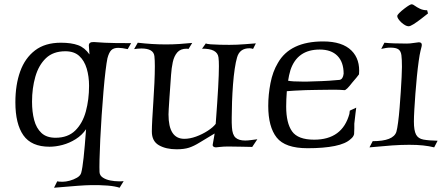

<svg xmlns="http://www.w3.org/2000/svg" viewBox="-20 -682 2069 899"><path d="M233 197 248 167Q252 168 257.5 168.5Q263 169 273 169Q288 169 306.5 164Q325 159 340.5 150Q356 141 360 128Q366 107 371.5 56Q377 5 383 -77Q364 -49 334.5 -30.5Q305 -12 273 -3.5Q241 5 212 5Q127 5 89.5 -48.5Q52 -102 52 -203Q52 -285 74.5 -347.5Q97 -410 144 -446Q191 -482 265 -482Q314 -482 345.5 -470.5Q377 -459 399 -427L396 -469Q396 -487 422 -485Q472 -481 519.5 -480.5Q567 -480 594 -480L578 -452Q551 -458 534 -458Q512 -458 501 -447Q490 -436 483 -409Q479 -390 474 -349Q469 -308 464.5 -254Q460 -200 456 -142Q452 -84 449.5 -30Q447 24 446 65Q445 106 446 124Q447 140 461.5 149.5Q476 159 496.5 163Q517 167 536 167Q542 167 548 167Q554 167 559 166L540 197Q499 183 400 185Q370 185 233 197ZM240 -37Q298 -37 332.5 -71Q367 -105 382 -160.5Q397 -216 397 -280Q397 -324 386 -361Q375 -398 351 -420Q327 -442 286 -442Q229 -442 195 -409.5Q161 -377 145.5 -323Q130 -269 130 -206Q130 -158 140 -120Q150 -82 174 -59.5Q198 -37 240 -37Z M807 17Q757 17 724 -2Q691 -21 691 -66Q691 -87 693 -124Q695 -161 698 -205.5Q701 -250 703 -293.5Q705 -337 705 -372Q705 -386 704.5 -398Q704 -410 703 -419Q699 -455 642 -455Q633 -455 623.5 -454Q614 -453 608 -452L625 -482Q659 -478 692 -476Q725 -474 757 -474Q789 -474 819.5 -476Q850 -478 880 -481L863 -453Q861 -453 858.5 -453.5Q856 -454 854 -454Q825 -454 810 -436.5Q795 -419 789 -391Q783 -363 781 -332Q776 -264 773.5 -226Q771 -188 770 -171Q769 -154 769 -146Q769 -32 843 -32Q869 -32 898 -42.5Q927 -53 952.5 -69.5Q978 -86 990 -102Q998 -209 1001.5 -272.5Q1005 -336 1005 -372Q1005 -385 1004.5 -395Q1004 -405 1003 -413Q998 -455 926 -454L944 -479Q947 -476 966.5 -474.5Q986 -473 1011 -472.5Q1036 -472 1054 -472Q1089 -472 1126 -475Q1163 -478 1178 -479L1165 -453Q1156 -456 1148 -456Q1102 -456 1090 -413Q1084 -393 1079 -359.5Q1074 -326 1071 -286Q1068 -246 1066.5 -205.5Q1065 -165 1065 -132Q1065 -119 1065 -107.5Q1065 -96 1066 -86Q1068 -51 1083 -37.5Q1098 -24 1128 -24Q1140 -24 1154.5 -26Q1169 -28 1185 -30L1161 6Q1146 6 1115.5 5Q1085 4 1049 4Q1027 4 1010 6Q993 8 991 8Q984 8 979.5 4.5Q975 1 976 -5Q979 -21 981.5 -36Q984 -51 985 -57Q941 -31 914.5 -14.5Q888 2 865 9.5Q842 17 807 17Z M1420 12Q1315 12 1275.5 -38Q1236 -88 1236 -186Q1236 -239 1246.5 -293Q1257 -347 1281 -387Q1338 -488 1493 -488Q1583 -488 1626 -445Q1667 -404 1661 -334Q1657 -328 1649 -318.5Q1641 -309 1629 -295Q1616 -278 1606.5 -268.5Q1597 -259 1592 -260Q1581 -261 1568.5 -261.5Q1556 -262 1543 -262Q1520 -262 1501 -261.5Q1482 -261 1462 -261Q1441 -261 1412 -260Q1383 -259 1358 -257.5Q1333 -256 1323 -255Q1320 -215 1320 -183Q1320 -106 1347.5 -67Q1375 -28 1451 -28Q1583 -28 1616 -149Q1617 -154 1617 -158Q1617 -162 1618 -164L1648 -178Q1647 -169 1644.5 -151Q1642 -133 1639 -103Q1639 -93 1639 -81Q1639 -69 1638 -54Q1635 -41 1622 -31Q1599 -9 1547.5 1.5Q1496 12 1420 12ZM1395 -300Q1406 -300 1419.5 -300Q1433 -300 1448 -301Q1490 -302 1520.5 -304Q1551 -306 1570 -308Q1586 -311 1589 -337Q1589 -391 1560 -420.5Q1531 -450 1477 -450Q1372 -450 1340 -354Q1336 -340 1333.5 -329Q1331 -318 1329 -304Q1339 -302 1355.5 -301Q1372 -300 1395 -300Z M1893 -559Q1879 -559 1858 -578Q1840 -596 1840 -607Q1841 -617 1875 -643Q1900 -662 1908 -662Q1913 -662 1922.5 -655Q1932 -648 1946.5 -641Q1961 -634 1980 -634L1984 -619Q1968 -606 1949.5 -592Q1931 -578 1916 -568.5Q1901 -559 1893 -559ZM1710 8 1725 -21Q1822 -21 1836 -65Q1840 -79 1844 -109Q1848 -139 1851 -176.5Q1854 -214 1856.5 -252Q1859 -290 1860.5 -321.5Q1862 -353 1862 -369Q1862 -404 1859.5 -423.5Q1857 -443 1845.5 -451Q1834 -459 1808 -459Q1789 -459 1765 -453L1780 -482Q1797 -480 1824.5 -479Q1852 -478 1885 -478Q1899 -478 1918 -481Q1937 -484 1941 -484Q1955 -484 1955 -472Q1955 -467 1953 -460Q1951 -453 1949 -444Q1945 -428 1940.5 -396Q1936 -364 1932 -324Q1928 -284 1925 -243.5Q1922 -203 1920 -168.5Q1918 -134 1918 -113Q1918 -71 1928 -52Q1938 -33 1962.5 -28.5Q1987 -24 2029 -23L2013 8Q1989 2 1961 -1Q1933 -4 1896 -4Q1858 -4 1815 -1Q1772 2 1710 8Z"/></svg>

Font: Luxurious Roman
Style: Regular
Weight: 400
Designer: Robert E. Leuschke
Foundry: Robert E. Leuschke
Version: Version 1.010; ttfautohint (v1.8.3)